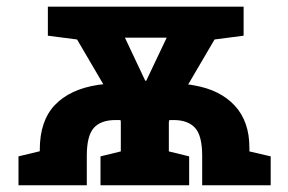

<svg xmlns="http://www.w3.org/2000/svg" viewBox="-20 -548 851 568"><path d="M34.7 0V-85.4L97.7 -100.6V-105Q97.7 -190.4 142.3 -237.3Q187 -284.2 270 -296.9Q279.8 -298.3 285.6 -298.8L208 -431.2L121.6 -442.4V-528.3H700.7V-442.4L614.7 -431.2L536.6 -297.9Q539.1 -297.9 543.2 -297.4Q547.4 -296.9 554.2 -295.4Q631.3 -282.2 674.6 -235.4Q717.8 -188.5 717.8 -111.3V-100.1L780.8 -85.4V0H578.1V-87.4Q578.1 -146.5 557.1 -169.7Q536.1 -192.9 493.2 -192.9H481L479.5 -186V-100.1L539.6 -85.4V0H277.3V-85.4L337.4 -100.1V-188L336.4 -192.9H322.3Q278.3 -192.9 257.6 -169.7Q236.8 -146.5 236.8 -87.4V0ZM409.7 -309.1H412.6L473.1 -436.5H349.6Z"/></svg>

Font: Roboto Slab
Style: Bold
Weight: 700
Designer: Google
Version: Version 2.000; ttfautohint (v1.8.1.43-b0c9)